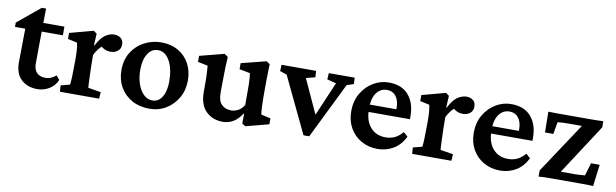

<svg xmlns="http://www.w3.org/2000/svg" viewBox="-39 -883 4033 1257"><g transform="rotate(10 1977.0 -255.0)"><path d="M355.5 -75.2Q339.8 -36.1 303.2 -13.7Q266.6 8.8 223.6 8.8Q158.2 8.8 116.7 -29.3Q75.2 -67.4 75.2 -144.5L78.1 -367.2H9.8V-395.5L161.1 -520.5H189.5L187.5 -391.6L185.5 -157.2Q185.5 -113.3 206.1 -93.3Q226.6 -73.2 263.7 -73.2Q283.2 -73.2 301.3 -81.1Q319.3 -88.9 333 -101.6ZM136.7 -367.2V-424.8H328.1V-367.2Z M373 0 370.1 -42 430.7 -57.6Q431.6 -61.5 432.6 -74.2Q433.6 -86.9 434.6 -107.9Q435.5 -128.9 435.5 -157.2L436.5 -231.4Q436.5 -261.7 434.6 -287.6Q432.6 -313.5 427.7 -335.9L365.2 -349.6V-389.6L522.5 -431.6L543.9 -416L540 -337.9L543 -336.9Q571.3 -391.6 600.6 -411.1Q629.9 -430.7 659.2 -430.7Q684.6 -430.7 702.6 -417Q720.7 -403.3 720.7 -375Q720.7 -346.7 701.2 -331.1Q681.6 -315.4 654.3 -315.4Q632.8 -315.4 615.2 -323.2Q597.7 -331.1 578.1 -349.6L601.6 -346.7Q585.9 -335 571.3 -316.9Q556.6 -298.8 544.9 -274.4L545.9 -193.4Q546.9 -161.1 547.9 -133.3Q548.8 -105.5 549.8 -85.4Q550.8 -65.4 551.8 -57.6L636.7 -43.9L633.8 0Z M968.8 7.8Q902.3 7.8 852.1 -20Q801.8 -47.9 773.4 -97.2Q745.1 -146.5 745.1 -210Q745.1 -279.3 776.9 -329.6Q808.6 -379.9 860.8 -406.7Q913.1 -433.6 972.7 -433.6Q1036.1 -433.6 1084 -406.2Q1131.8 -378.9 1158.7 -330.1Q1185.5 -281.2 1185.5 -217.8Q1185.5 -154.3 1156.7 -103Q1127.9 -51.8 1078.6 -22Q1029.3 7.8 968.8 7.8ZM978.5 -48.8Q1005.9 -48.8 1025.4 -65.9Q1044.9 -83 1055.7 -115.2Q1066.4 -147.5 1066.4 -190.4Q1066.4 -274.4 1037.1 -327.1Q1007.8 -379.9 959 -379.9Q917 -379.9 891.6 -339.8Q866.2 -299.8 866.2 -233.4Q866.2 -180.7 880.9 -138.7Q895.5 -96.7 920.9 -72.8Q946.3 -48.8 978.5 -48.8Z M1697.3 -82 1760.7 -67.4V-28.3L1607.4 11.7L1585 -2L1585.9 -67.4L1583 -68.4Q1554.7 -25.4 1522.9 -8.3Q1491.2 8.8 1457 8.8Q1388.7 8.8 1344.7 -34.2Q1300.8 -77.1 1300.8 -163.1V-246.1Q1300.8 -265.6 1299.3 -288.6Q1297.9 -311.5 1295.9 -335.9L1229.5 -349.6V-389.6L1392.6 -431.6L1416 -415Q1414.1 -385.7 1412.6 -346.7Q1411.1 -307.6 1411.1 -266.6L1410.2 -175.8Q1410.2 -122.1 1434.6 -98.1Q1459 -74.2 1499 -74.2Q1520.5 -74.2 1543.5 -85.9Q1566.4 -97.7 1583 -125V-229.5Q1583 -250 1582.5 -268.6Q1582 -287.1 1580.6 -304.2Q1579.1 -321.3 1577.1 -335.9L1505.9 -349.6V-389.6L1671.9 -431.6L1694.3 -416Q1693.4 -394.5 1692.9 -373Q1692.4 -351.6 1691.9 -327.1Q1691.4 -302.7 1691.4 -272.5V-197.3Q1691.4 -164.1 1692.9 -133.3Q1694.3 -102.5 1697.3 -82Z M1993.2 3.9 1815.4 -368.2 1769.5 -383.8 1771.5 -425.8H2001L2003.9 -383.8L1943.4 -368.2L2061.5 -110.4H2033.2L2143.6 -368.2L2083 -383.8L2085.9 -425.8H2257.8L2259.8 -383.8L2213.9 -368.2L2031.2 3.9Z M2485.4 7.8Q2424.8 7.8 2376.5 -19.5Q2328.1 -46.9 2300.8 -95.2Q2273.4 -143.6 2273.4 -206.1Q2273.4 -274.4 2303.7 -325.7Q2334 -377 2382.8 -405.8Q2431.6 -434.6 2487.3 -433.6Q2572.3 -432.6 2616.7 -379.9Q2661.1 -327.1 2661.1 -242.2V-220.7H2372.1V-269.5H2576.2L2562.5 -249V-278.3Q2562.5 -327.1 2540.5 -355.5Q2518.6 -383.8 2479.5 -383.8Q2454.1 -383.8 2432.6 -369.1Q2411.1 -354.5 2398.4 -325.2Q2385.7 -295.9 2385.7 -252V-234.4Q2385.7 -162.1 2423.3 -119.1Q2460.9 -76.2 2523.4 -76.2Q2556.6 -76.2 2583.5 -88.4Q2610.4 -100.6 2636.7 -130.9L2665 -105.5Q2637.7 -48.8 2590.3 -20.5Q2543 7.8 2485.4 7.8Z M2714.8 0 2711.9 -42 2772.5 -57.6Q2773.4 -61.5 2774.4 -74.2Q2775.4 -86.9 2776.4 -107.9Q2777.3 -128.9 2777.3 -157.2L2778.3 -231.4Q2778.3 -261.7 2776.4 -287.6Q2774.4 -313.5 2769.5 -335.9L2707 -349.6V-389.6L2864.3 -431.6L2885.7 -416L2881.8 -337.9L2884.8 -336.9Q2913.1 -391.6 2942.4 -411.1Q2971.7 -430.7 3001 -430.7Q3026.4 -430.7 3044.4 -417Q3062.5 -403.3 3062.5 -375Q3062.5 -346.7 3043 -331.1Q3023.4 -315.4 2996.1 -315.4Q2974.6 -315.4 2957 -323.2Q2939.5 -331.1 2919.9 -349.6L2943.4 -346.7Q2927.7 -335 2913.1 -316.9Q2898.4 -298.8 2886.7 -274.4L2887.7 -193.4Q2888.7 -161.1 2889.6 -133.3Q2890.6 -105.5 2891.6 -85.4Q2892.6 -65.4 2893.6 -57.6L2978.5 -43.9L2975.6 0Z M3299.8 7.8Q3239.3 7.8 3190.9 -19.5Q3142.6 -46.9 3115.2 -95.2Q3087.9 -143.6 3087.9 -206.1Q3087.9 -274.4 3118.2 -325.7Q3148.4 -377 3197.3 -405.8Q3246.1 -434.6 3301.8 -433.6Q3386.7 -432.6 3431.2 -379.9Q3475.6 -327.1 3475.6 -242.2V-220.7H3186.5V-269.5H3390.6L3377 -249V-278.3Q3377 -327.1 3355 -355.5Q3333 -383.8 3293.9 -383.8Q3268.6 -383.8 3247.1 -369.1Q3225.6 -354.5 3212.9 -325.2Q3200.2 -295.9 3200.2 -252V-234.4Q3200.2 -162.1 3237.8 -119.1Q3275.4 -76.2 3337.9 -76.2Q3371.1 -76.2 3397.9 -88.4Q3424.8 -100.6 3451.2 -130.9L3479.5 -105.5Q3452.1 -48.8 3404.8 -20.5Q3357.4 7.8 3299.8 7.8Z M3669.9 -17.6 3666 -53.7H3788.1Q3804.7 -53.7 3821.3 -55.2Q3837.9 -56.6 3853.5 -57.6L3878.9 -142.6H3936.5L3918 2Q3893.6 0 3866.7 0Q3839.8 0 3820.3 0H3639.6Q3619.1 0 3597.7 0.5Q3576.2 1 3555.7 2.9V-38.1L3800.8 -408.2L3799.8 -373H3688.5Q3666 -373 3648.4 -372.1Q3630.9 -371.1 3616.2 -369.1L3602.5 -289.1H3546.9L3544.9 -426.8Q3570.3 -425.8 3596.7 -425.8Q3623 -425.8 3642.6 -425.8H3825.2Q3845.7 -425.8 3867.2 -426.3Q3888.7 -426.8 3910.2 -427.7V-386.7Z"/></g></svg>

Font: Crimson Pro SemiBold
Style: Regular
Weight: 600
Designer: Jacques Le Bailly
Foundry: Baron von Fonthausen
Version: Version 1.003